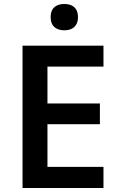

<svg xmlns="http://www.w3.org/2000/svg" viewBox="-20 -943 598 963"><path d="M303 -923C265 -923 234 -906 234 -857C234 -809 265 -791 303 -791C340 -791 371 -809 371 -857C371 -906 340 -923 303 -923ZM499 0V-106H218V-320H481V-424H218V-609H499V-714H93V0Z"/></svg>

Font: Noto Sans New Tai Lue Semibold
Style: Regular
Weight: 600
Designer: Monotype Design Team
Foundry: Monotype Imaging Inc.
Version: Version 2.004